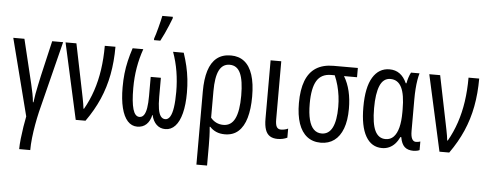

<svg xmlns="http://www.w3.org/2000/svg" viewBox="-60 -945 3438 1349"><g transform="rotate(5 1659.0 -271.0)"><path d="M355.5 -536.1 229 -32.7Q218.8 10.7 210.2 58.8Q201.7 106.9 196.5 153.3Q191.4 199.7 191.4 239.3H113.3Q113.3 209 117.9 166Q122.6 123 129.4 80.1Q136.2 37.1 142.6 6.3L3.9 -536.1H82.5L141.6 -291Q149.9 -255.9 158 -222.4Q166 -189 172.1 -157.7Q178.2 -126.5 180.7 -97.2H184.6Q188 -126.5 193.6 -157Q199.2 -187.5 206.3 -220.7Q213.4 -253.9 221.2 -290L278.3 -536.1Z M372.6 -536.1H449.2L517.6 -201.2Q522.5 -178.2 526.6 -156.7Q530.8 -135.3 533.9 -116.7Q537.1 -98.1 538.6 -83H542.5Q578.6 -146 602.3 -216.6Q626 -287.1 637.7 -366.7Q649.4 -446.3 649.4 -536.1H724.6Q724.6 -431.2 707.3 -339.1Q689.9 -247.1 653.6 -163.6Q617.2 -80.1 560.1 0H491.2Z M1206.1 -536.1Q1221.7 -489.7 1232.2 -444.6Q1242.7 -399.4 1247.8 -353.3Q1252.9 -307.1 1252.9 -257.8Q1252.9 -172.9 1237.5 -113Q1222.2 -53.2 1193.1 -21.7Q1164.1 9.8 1123.5 9.8Q1086.4 9.8 1061.3 -14.2Q1036.1 -38.1 1026.4 -81.1H1024.4Q1015.1 -38.1 990 -14.2Q964.8 9.8 925.3 9.8Q885.7 9.8 857.4 -21.2Q829.1 -52.2 814.2 -112.1Q799.3 -171.9 799.3 -257.8Q799.3 -308.1 804.2 -353.5Q809.1 -398.9 819.6 -443.8Q830.1 -488.8 845.7 -536.1H920.9Q897.9 -471.2 886.2 -402.1Q874.5 -333 874.5 -258.3Q874.5 -159.2 889.2 -109.4Q903.8 -59.6 935.1 -59.6Q954.1 -59.6 966.3 -76.4Q978.5 -93.3 984.1 -127.2Q989.7 -161.1 989.7 -212.4V-346.7H1061.5V-212.4Q1061.5 -160.6 1067.1 -127Q1072.8 -93.3 1085 -76.7Q1097.2 -60.1 1116.7 -59.6Q1137.7 -59.6 1151.1 -81.8Q1164.6 -104 1171.1 -147.9Q1177.7 -191.9 1177.7 -257.3Q1177.7 -330.1 1166.3 -400.1Q1154.8 -470.2 1130.9 -536.1ZM990.2 -606V-617.7Q994.6 -629.4 1001.2 -651.6Q1007.8 -673.8 1014.4 -699.5Q1021 -725.1 1026.4 -747.3Q1031.7 -769.5 1033.7 -780.8H1107.9V-770Q1098.6 -745.6 1086.7 -716.8Q1074.7 -688 1061.3 -659.2Q1047.9 -630.4 1034.7 -606Z M1711.9 -270.5Q1711.9 -183.1 1693.8 -120.4Q1675.8 -57.6 1638.4 -23.9Q1601.1 9.8 1543 9.8Q1508.8 9.8 1482.4 -1.7Q1456.1 -13.2 1437.5 -33.7H1433.1Q1436.5 1.5 1437.5 34.4Q1438.5 67.4 1438.5 96.2V239.3H1363.3V-276.9Q1363.3 -363.3 1381.8 -423.3Q1400.4 -483.4 1439.2 -514.6Q1478 -545.9 1538.6 -545.9Q1594.7 -545.9 1633.3 -515.6Q1671.9 -485.4 1691.9 -424.3Q1711.9 -363.3 1711.9 -270.5ZM1535.6 -480Q1485.4 -480 1461.4 -431.9Q1437.5 -383.8 1437.5 -285.2V-98.1Q1454.6 -77.1 1477.3 -66.2Q1500 -55.2 1526.9 -55.2Q1582.5 -55.2 1608.6 -108.9Q1634.8 -162.6 1634.8 -270.5Q1634.8 -377 1611.3 -428.5Q1587.9 -480 1535.6 -480Z M1894 -536.1V-126Q1894 -88.4 1903.6 -73Q1913.1 -57.6 1934.1 -57.6Q1947.3 -57.6 1961.9 -61.3Q1976.6 -64.9 1983.4 -69.3V-4.9Q1969.2 2 1951.9 5.9Q1934.6 9.8 1915.5 9.8Q1882.3 9.8 1860.8 -3.9Q1839.4 -17.6 1829.1 -47.1Q1818.8 -76.7 1818.8 -124.5V-536.1Z M2396.5 -244.1Q2396.5 -161.6 2375.2 -105Q2354 -48.3 2314.5 -19.3Q2274.9 9.8 2219.7 9.8Q2162.6 9.8 2123 -21Q2083.5 -51.8 2063.2 -110.8Q2043 -169.9 2043 -254.9Q2043 -348.6 2066.9 -411.1Q2090.8 -473.6 2139.6 -504.9Q2188.5 -536.1 2262.7 -536.1H2434.1V-470.7H2342.3Q2369.6 -425.3 2383.1 -368.9Q2396.5 -312.5 2396.5 -244.1ZM2119.1 -257.8Q2119.1 -189.5 2130.6 -144.5Q2142.1 -99.6 2164.8 -77.4Q2187.5 -55.2 2220.2 -55.2Q2270.5 -55.2 2295.7 -105Q2320.8 -154.8 2320.8 -251Q2320.8 -291 2315.9 -327.9Q2311 -364.7 2301.5 -400.4Q2292 -436 2276.9 -470.7H2251.5Q2182.1 -470.7 2150.6 -418.7Q2119.1 -366.7 2119.1 -257.8Z M2671.4 -55.2Q2705.6 -55.2 2728 -78.6Q2750.5 -102.1 2761.7 -146Q2772.9 -189.9 2772.9 -252V-272.9Q2772.9 -378.4 2747.6 -428.7Q2722.2 -479 2669.4 -479Q2619.1 -479 2595.7 -423.8Q2572.3 -368.7 2572.3 -265.1Q2572.3 -156.2 2596.7 -105.7Q2621.1 -55.2 2671.4 -55.2ZM2651.9 9.8Q2577.1 9.8 2536.9 -60.1Q2496.6 -129.9 2496.6 -266.1Q2496.6 -405.8 2539.3 -475.8Q2582 -545.9 2657.2 -545.9Q2699.2 -545.9 2729.2 -523.9Q2759.3 -502 2778.8 -458.5H2783.7Q2787.1 -478.5 2793.9 -499.8Q2800.8 -521 2809.1 -536.1H2869.1Q2862.8 -515.1 2858.2 -487.1Q2853.5 -459 2851.1 -424.8Q2848.6 -390.6 2848.6 -351.1V-128.4Q2848.6 -90.3 2858.2 -72.3Q2867.7 -54.2 2885.7 -54.2Q2894 -54.2 2901.9 -55.7Q2909.7 -57.1 2916.5 -59.6V1Q2912.6 3.4 2905.3 5.4Q2897.9 7.3 2889.6 8.5Q2881.3 9.8 2874 9.8Q2833 9.8 2810.8 -10.7Q2788.6 -31.2 2780.3 -78.6H2774.4Q2761.7 -51.3 2743.7 -31.2Q2725.6 -11.2 2702.4 -0.7Q2679.2 9.8 2651.9 9.8Z M2938 -536.1H3014.6L3083 -201.2Q3087.9 -178.2 3092 -156.7Q3096.2 -135.3 3099.4 -116.7Q3102.5 -98.1 3104 -83H3107.9Q3144 -146 3167.7 -216.6Q3191.4 -287.1 3203.1 -366.7Q3214.8 -446.3 3214.8 -536.1H3290Q3290 -431.2 3272.7 -339.1Q3255.4 -247.1 3219 -163.6Q3182.6 -80.1 3125.5 0H3056.6Z"/></g></svg>

Font: Open Sans Condensed
Style: Regular
Weight: 400
Width: 3
Designer: Monotype Design Team
Foundry: Monotype Imaging Inc.
Version: Version 3.000